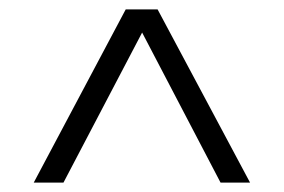

<svg xmlns="http://www.w3.org/2000/svg" viewBox="-20 -760 606 410"><path d="M514 -370H451L283.5 -690.5L115.5 -370H52L248.5 -740H316.5Z"/></svg>

Font: Encode Sans Light
Style: Regular
Weight: 300
Designer: Multiple Designers
Foundry: Impallari Type
Version: Version 2.000